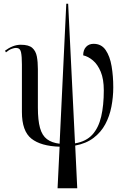

<svg xmlns="http://www.w3.org/2000/svg" viewBox="-20 -780 630 1034"><path d="M290 234 301 10Q200 7 149 -33.5Q98 -74 98 -177V-433Q98 -477 93 -499.5Q88 -522 66 -522Q57 -522 43 -517Q29 -512 12 -498L7 -507Q27 -522 48.5 -530.5Q70 -539 92 -539Q135 -539 154 -522Q173 -505 178.5 -475.5Q184 -446 184 -408V-201Q184 -132 195.5 -91Q207 -50 233 -30.5Q259 -11 301 -6L337 -760H347L384 -8Q444 -18 477.5 -55Q511 -92 525 -152.5Q539 -213 539 -293Q539 -354 522.5 -393.5Q506 -433 480.5 -454.5Q455 -476 428 -482Q428 -511 443.5 -527.5Q459 -544 484 -544Q526 -544 549 -510.5Q572 -477 581 -423.5Q590 -370 590 -310Q590 -257 580 -205.5Q570 -154 547 -111Q524 -68 484 -37.5Q444 -7 385 4L396 234Z"/></svg>

Font: Noto Serif Display ExtraCondensed
Style: Regular
Weight: 400
Width: 2
Designer: Monotype Design Team
Foundry: Monotype Imaging Inc.
Version: Version 2.009